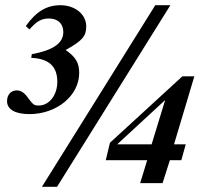

<svg xmlns="http://www.w3.org/2000/svg" viewBox="-20 -703 790 737"><path d="M93 -590C121 -622 140 -632 168 -632C202 -632 223 -612 223 -580C223 -537 184 -510 102 -495L100 -481C168 -478 200 -448 200 -389C200 -338 169 -298 129 -298C111 -298 108 -300 87 -328C74 -347 60 -356 44 -356C22 -356 7 -339 7 -315C7 -283 38 -265 93 -265C198 -265 284 -336 284 -423C284 -462 270 -485 232 -511L239 -515C297 -548 311 -565 311 -602C311 -648 268 -683 212 -683C159 -683 119 -659 79 -603ZM634 -683H576L141 14H199ZM614 -319 562 -149H430ZM726 -410H680L402 -155L386 -88H545L518 0H604L632 -88H676L693 -149H648Z"/></svg>

Font: XITS
Style: Bold Italic
Weight: 700
Italic angle: -16.33°
Designer: MicroPress Inc., with final additions and corrections provided by Coen Hoffman, Elsevier (retired)
Version: Version 1.302